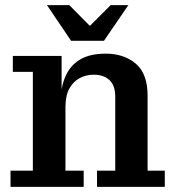

<svg xmlns="http://www.w3.org/2000/svg" viewBox="-20 -728 683 748"><path d="M358 0V-63H429V-351Q429 -395 406.5 -416Q384 -437 345 -437Q316 -437 291 -424Q266 -411 250.5 -383.5Q235 -356 235 -310L214 -309Q214 -378 232.5 -424.5Q251 -471 290 -495Q329 -519 392 -519Q463 -519 509 -480Q555 -441 555 -355V-63H622V0ZM21 0V-63H108V-448H30V-510H220V-349L235 -351V-63H306V0ZM257 -569 163 -708H250L357 -600H303L411 -708H480L385 -569Z"/></svg>

Font: Montagu Slab 120pt Medium
Style: Regular
Weight: 500
Designer: Florian Karsten
Foundry: Florian Karsten
Version: Version 1.000